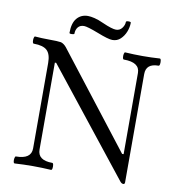

<svg xmlns="http://www.w3.org/2000/svg" viewBox="-90 -908 912 999"><g transform="rotate(10 365.5 -409.0)"><path d="M628 10Q619 10 611 0L175 -550H168V-91Q168 -34 245 -34Q250 -34 251.5 -24.5Q253 -15 251.5 -6Q250 3 245 3Q197 0 149 0Q101 0 53 3Q48 3 46.5 -6Q45 -15 47 -24.5Q49 -34 53 -34Q134 -34 134 -91V-542Q134 -589 113 -608.5Q92 -628 43 -628Q38 -628 36.5 -637.5Q35 -647 37 -656.5Q39 -666 43 -666Q79 -663 115 -663Q165 -663 181 -660Q197 -655 210 -639L595 -143H603V-572Q603 -628 519 -628Q514 -628 512.5 -637.5Q511 -647 513 -656.5Q515 -666 519 -666Q566 -663 611 -663Q657 -663 702 -666Q707 -666 708.5 -656.5Q710 -647 708.5 -637.5Q707 -628 702 -628Q636 -628 636 -572V0Q636 10 628 10ZM442 -718Q420 -718 362 -741Q302 -764 285 -764Q264 -764 253 -750.5Q242 -737 242 -716Q242 -712 229 -711.5Q216 -711 216 -716Q216 -768 238 -793.5Q260 -819 296 -819Q310 -819 331 -814Q352 -809 378 -797Q405 -785 423 -779.5Q441 -774 451 -774Q471 -774 483 -790Q495 -806 495 -822Q495 -828 508 -828Q521 -828 521 -823Q521 -799 511.5 -775Q502 -751 484.5 -734.5Q467 -718 442 -718Z"/></g></svg>

Font: Junicode
Style: Regular
Weight: 400
Designer: Peter S. Baker
Version: Version 2.100; ttfautohint (v1.8.4)